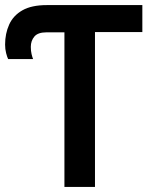

<svg xmlns="http://www.w3.org/2000/svg" viewBox="-27 -734 610 754"><path d="M226 0V-607H155Q122 -607 108 -590.5Q94 -574 94 -550Q94 -534 97 -521.5Q100 -509 103 -502H5Q1 -510 -3 -525.5Q-7 -541 -7 -559Q-7 -602 9 -637.5Q25 -673 61 -693.5Q97 -714 157 -714H532V-608H346V0Z"/></svg>

Font: Noto Sans Mono SemiCondensed SemiBold
Style: Regular
Weight: 600
Width: 4
Designer: Monotype Design Team
Foundry: Monotype Imaging Inc.
Version: Version 2.014; ttfautohint (v1.8.4.7-5d5b)